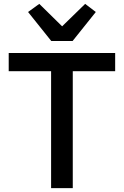

<svg xmlns="http://www.w3.org/2000/svg" viewBox="-20 -972 640 992"><path d="M356 -604V0H244V-604H25V-698H575V-604ZM245 -760 125 -910 183 -952 301 -836 420 -952 475 -910 355 -760Z"/></svg>

Font: IBM Plaex Mono Medium
Style: Regular
Weight: 500
Designer: Mike Abbink, Paul van der Laan, Pieter van Rosmalen
Foundry: Bold Monday
Version: Version 2.003